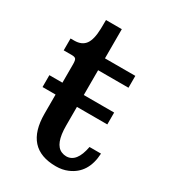

<svg xmlns="http://www.w3.org/2000/svg" viewBox="-162 -725 733 821"><g transform="rotate(30 204.5 -314.5)"><path d="M243.7 9.8Q89.8 9.8 89.8 -161.1V-255.4H25.4V-314H89.8V-405.3Q89.8 -424.3 85.2 -430.4Q80.6 -436.5 65.4 -436.5H25.4V-495.1H43.5Q80.6 -495.1 97.9 -518.6Q115.2 -542 116.7 -595.7L117.2 -639.2H195.3V-495.1H345.2V-436.5H195.3V-314H345.2V-255.4H195.3V-162.6Q195.3 -71.8 237.3 -54.2Q249 -49.3 260.7 -49.3Q312 -49.3 327.6 -133.8H384.3Q379.4 -33.7 300.8 -1Q275.4 9.8 243.7 9.8Z"/></g></svg>

Font: Arbutus Slab
Style: Regular
Weight: 400
Designer: Karolina Lach
Foundry: Karolina Lach
Version: Version 1.001; ttfautohint (v0.92) -l 10 -r 16 -G 200 -x 7 -